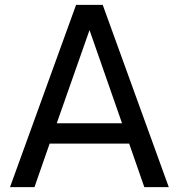

<svg xmlns="http://www.w3.org/2000/svg" viewBox="-20 -765 731 785"><path d="M400 -745C400 -745 670 0 670 0C670 0 570 0 570 0C570 0 508 -178 508 -178C508 -178 183 -178 183 -178C183 -178 121 0 121 0C121 0 21 0 21 0C21 0 291 -745 291 -745C291 -745 400 -745 400 -745ZM212 -261C212 -261 479 -261 479 -261C479 -261 346 -642 346 -642C346 -642 212 -261 212 -261Z"/></svg>

Font: Preevio_Regular
Style: Regular
Weight: 500
Designer: Gumpita Rahayu
Foundry: Tokotype Studio
Version: ""